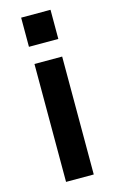

<svg xmlns="http://www.w3.org/2000/svg" viewBox="-113 -764 488 810"><g transform="rotate(-15 131.0 -359.0)"><path d="M191.7 -515V0H70.7V-515ZM67 -718.3H195.3V-591H67Z"/></g></svg>

Font: 42dot Sans Light
Style: Regular
Weight: 300
Designer: 42dot
Version: Version 1.000